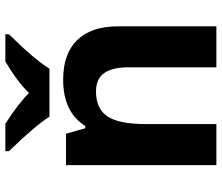

<svg xmlns="http://www.w3.org/2000/svg" viewBox="-74 -732 806 697"><g transform="rotate(-90 328.5 -383.0)"><path d="M388.2 -556.2Q483.4 -556.2 532.7 -504.6Q582 -453.1 582 -356V0H433.1V-318.8Q433.1 -377.9 412.1 -407.5Q391.1 -437 345.2 -437Q282.7 -437 254.9 -395.3Q227.1 -353.5 227.1 -256.8V0H78.1V-545.9H191.9L211.9 -476.1H220.2Q270.5 -556.2 388.2 -556.2ZM128.9 -766.1H228Q299.8 -720.7 339.8 -680.2Q380.9 -722.7 454.1 -766.1H553.2V-752.9Q463.9 -663.6 428.2 -606H253.9Q223.6 -654.8 128.9 -752.9Z"/></g></svg>

Font: NotoSans-Bold
Style: Bold
Weight: 700
Designer: Monotype Design team
Foundry: Monotype Imaging Inc.
Version: Version 1.04